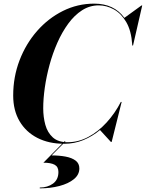

<svg xmlns="http://www.w3.org/2000/svg" viewBox="-20 -780 802 1055"><path d="M301 165Q301 136.5 280.2 125.2Q259.5 114 218.5 114L334.5 -3.5H340.5L263.5 74Q306 74 340.5 80.5Q375 87 395.5 102.5Q416 118 416 145.5Q416 180 386 204.5Q356 229 306.5 242Q257 255 198.5 255V250.5Q241.5 250.5 271.2 228.8Q301 207 301 165ZM332.5 10Q248.5 10 185.5 -22.2Q122.5 -54.5 87.5 -114Q52.5 -173.5 52.5 -255Q52.5 -357.5 87.5 -448.8Q122.5 -540 184 -610Q245.5 -680 326 -720Q406.5 -760 497.5 -760Q606.5 -760 663.5 -682L757.5 -750H761.5L711 -530H706.5V-535.5Q701.5 -611 673.8 -658.5Q646 -706 605.8 -728.2Q565.5 -750.5 522.5 -750.5Q473 -750.5 431 -723.5Q389 -696.5 355 -650Q321 -603.5 295.2 -545.2Q269.5 -487 252.2 -423.5Q235 -360 226.2 -298.5Q217.5 -237 217.5 -185Q217.5 -136.5 229.2 -94Q241 -51.5 270.2 -25Q299.5 1.5 351.5 1.5Q411 1.5 465.5 -27.8Q520 -57 565.8 -107Q611.5 -157 644 -220H648.5L593.5 0H589.5L529.5 -65.5Q488 -31 438.5 -10.5Q389 10 332.5 10Z"/></svg>

Font: Bodoni* 36pt
Style: Bold Italic
Weight: 700
Italic angle: -13°
Version: Version 2.3